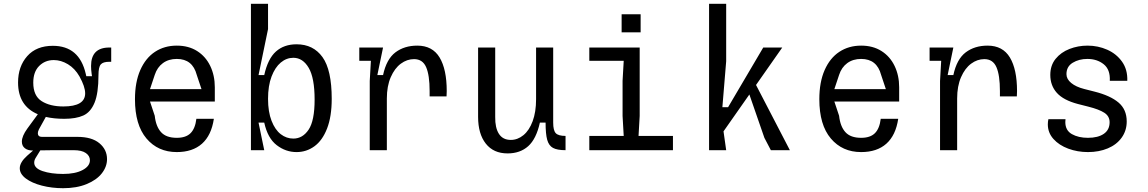

<svg xmlns="http://www.w3.org/2000/svg" viewBox="-20 -790 6040 1010"><path d="M84 95Q84 64 123 29L154 2Q126 2 110.5 -10.5Q95 -23 95 -45Q95 -74 124 -114L179 -189Q75 -233 75 -356Q75 -440 123 -494.5Q171 -549 258 -549Q397 -549 431 -402L434 -389H464L462 -402Q459 -423 459 -443Q459 -540 555 -540H565V-465H555Q522 -465 510 -451Q498 -437 498 -395Q498 -300 477.5 -250Q457 -200 418.5 -182.5Q380 -165 318 -165Q264 -165 221 -175L185 -110Q179 -98 179 -89Q179 -80 184.5 -75Q190 -70 200 -70H387Q463 -70 503 -36.5Q543 -3 543 47Q543 87 515.5 122Q488 157 435.5 178.5Q383 200 312 200Q253 200 200.5 186.5Q148 173 116 149Q84 125 84 95ZM313 -230Q428 -230 428 -299Q428 -334 398 -388Q374 -430 337.5 -452Q301 -474 263 -474Q217 -474 186 -443Q155 -412 155 -355Q155 -286 199 -258Q243 -230 313 -230ZM160 66Q160 95 204 110Q248 125 312 125Q376 125 414.5 104.5Q453 84 453 53Q453 30 431.5 15Q410 0 367 0H264L192 1L168 40Q160 52 160 66Z M690 -268Q690 -358 718 -421.5Q746 -485 795.5 -517.5Q845 -550 910 -550Q972 -550 1017 -521.5Q1062 -493 1086 -443Q1110 -393 1110 -331V-256H769L794 -181Q800 -125 827 -95Q854 -65 910 -65Q958 -65 982.5 -89.5Q1007 -114 1013 -165H1105Q1092 -78 1042.5 -34Q993 10 910 10Q811 10 750.5 -61.5Q690 -133 690 -268ZM1040 -321 1015 -396Q993 -480 910 -480Q867 -480 837 -458Q807 -436 794 -396L769 -321Z M1370 -145H1340L1370 0H1300V-770H1390V-637L1340 -395H1370Q1389 -481 1431.5 -519Q1474 -557 1540 -557Q1628 -557 1676.5 -489.5Q1725 -422 1725 -270Q1725 -177 1700.5 -114Q1676 -51 1634 -20.5Q1592 10 1540 10Q1483 10 1435.5 -26.5Q1388 -63 1370 -145ZM1523 -61Q1572 -61 1603.5 -108Q1635 -155 1635 -266Q1635 -380 1604 -433Q1573 -486 1523 -486Q1487 -486 1457 -461Q1427 -436 1408.5 -387.5Q1390 -339 1390 -270Q1390 -202 1408.5 -154.5Q1427 -107 1457 -84Q1487 -61 1523 -61Z M1925 -364 1931 -469V-470H1870V-540H1995L1965 -395H1995Q2013 -479 2060 -514.5Q2107 -550 2175 -550Q2255 -550 2292.5 -487.5Q2330 -425 2330 -311Q2330 -292 2329 -283H2240V-311Q2240 -395 2221.5 -437Q2203 -479 2158 -479Q2121 -479 2088.5 -455Q2056 -431 2035.5 -384Q2015 -337 2015 -272V0H1925Z M2495 -175V-540H2585V-175Q2584 -118 2604.5 -86Q2625 -54 2667 -54Q2703 -54 2733.5 -79Q2764 -104 2782 -152.5Q2800 -201 2800 -268V-540H2890V-145Q2890 -104 2903.5 -89.5Q2917 -75 2955 -75V0Q2911 0 2889 -12Q2867 -24 2858.5 -54.5Q2850 -85 2850 -145H2820Q2801 -59 2758.5 -21Q2716 17 2650 17Q2576 17 2535.5 -34.5Q2495 -86 2495 -175Z M3080 -75H3261L3255 -180V-365L3261 -470H3080V-540H3345V-180L3339 -75H3520V0H3080ZM3250 -715H3350V-620H3250Z M3710 -770H3800V-468L3780 -226H3810L3995 -540H4095L3957 -343L4135 0H4035L4001 -65L3922 -293L3786 -99L3800 0H3710Z M4290 -268Q4290 -358 4318 -421.5Q4346 -485 4395.5 -517.5Q4445 -550 4510 -550Q4572 -550 4617 -521.5Q4662 -493 4686 -443Q4710 -393 4710 -331V-256H4369L4394 -181Q4400 -125 4427 -95Q4454 -65 4510 -65Q4558 -65 4582.5 -89.5Q4607 -114 4613 -165H4705Q4692 -78 4642.5 -34Q4593 10 4510 10Q4411 10 4350.5 -61.5Q4290 -133 4290 -268ZM4640 -321 4615 -396Q4593 -480 4510 -480Q4467 -480 4437 -458Q4407 -436 4394 -396L4369 -321Z M4925 -364 4931 -469V-470H4870V-540H4995L4965 -395H4995Q5013 -479 5060 -514.5Q5107 -550 5175 -550Q5255 -550 5292.5 -487.5Q5330 -425 5330 -311Q5330 -292 5329 -283H5240V-311Q5240 -395 5221.5 -437Q5203 -479 5158 -479Q5121 -479 5088.5 -455Q5056 -431 5035.5 -384Q5015 -337 5015 -272V0H4925Z M5492 -136Q5492 -150 5495 -163H5585Q5584 -158 5584 -148Q5584 -104 5618.5 -84.5Q5653 -65 5703 -65Q5756 -65 5786.5 -86Q5817 -107 5817 -147Q5817 -179 5789 -197Q5761 -215 5705 -229L5650 -243Q5574 -263 5539.5 -301.5Q5505 -340 5505 -396Q5505 -446 5533 -480.5Q5561 -515 5606 -532.5Q5651 -550 5701 -550Q5756 -550 5804.5 -528.5Q5853 -507 5882.5 -465.5Q5912 -424 5910 -365H5818Q5821 -424 5786 -452Q5751 -480 5700 -480Q5656 -480 5623 -460Q5590 -440 5590 -400Q5590 -374 5615 -353.5Q5640 -333 5683 -322L5738 -308Q5821 -287 5864 -250.5Q5907 -214 5907 -151Q5907 -103 5880.5 -66Q5854 -29 5807.5 -9.5Q5761 10 5703 10Q5648 10 5599.5 -8Q5551 -26 5521.5 -59Q5492 -92 5492 -136Z"/></svg>

Font: Sligoil Micro
Style: Regular
Weight: 400
Designer: Ariel Martín Pérez
Foundry: Igor Stepanchenko
Version: Version 1.001